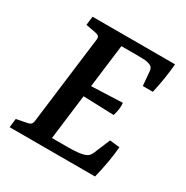

<svg xmlns="http://www.w3.org/2000/svg" viewBox="-136 -684 772 798"><g transform="rotate(30 249.5 -285.0)"><path d="M409 -425 403 -492Q402 -502 398.5 -508Q395 -514 384 -518Q372 -523 352.5 -523.5Q333 -524 316 -524H249L223 -317L372 -323Q374 -308 371.5 -291.5Q369 -275 364 -260L217 -265L190 -49H267Q291 -49 312 -51Q333 -53 346 -58Q357 -62 362.5 -68.5Q368 -75 372 -84L404 -161L452 -156Q449 -120 442 -80Q435 -40 425 0H15L20 -42L69 -52Q82 -54 87.5 -60Q93 -66 94 -80L146 -494Q148 -507 143 -512Q138 -517 127 -519L79 -528L84 -570H480Q477 -536 471.5 -500Q466 -464 457 -425Z"/></g></svg>

Font: Rasa Medium
Style: Italic
Weight: 500
Italic angle: -7.10001°
Designer: Anna Giedrys (Yrsa+Rasa design), David Brezina (Yrsa art-direction, Rasa art-direction, design)
Foundry: Rosetta Type Foundry
Version: Version 2.004